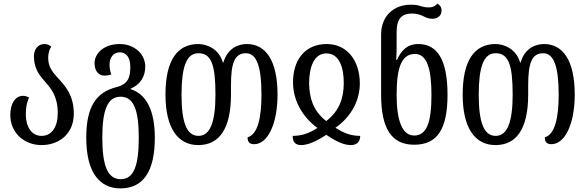

<svg xmlns="http://www.w3.org/2000/svg" viewBox="-20 -792 3247 1064"><path d="M210 12C310 12 389 -53 389 -161C389 -269 338 -319 297 -364C270 -394 247 -423 247 -472C247 -495 254 -520 264 -533C255 -542 244 -548 225 -548C190 -548 168 -517 168 -481C168 -411 198 -376 229 -340C264 -300 300 -258 300 -165C300 -88 267 -39 210 -39C155 -39 123 -90 123 -158C123 -198 129 -225 141 -252C128 -258 119 -261 108 -261C63 -261 37 -216 37 -155C37 -56 114 12 210 12Z M647 252C772 252 838 161 838 -29C838 -181 790 -271 704 -298V-301C763 -325 785 -375 785 -422C785 -494 723 -548 644 -548C553 -548 504 -494 504 -442C504 -393 532 -373 558 -373C573 -373 586 -376 597 -379C593 -390 587 -406 587 -434C587 -471 607 -502 644 -502C680 -502 702 -473 702 -422C702 -364 691 -326 625 -309C515 -281 458 -204 458 -29C458 161 530 252 647 252ZM649 201C575 201 547 123 547 -29C547 -178 574 -256 648 -256C723 -256 749 -178 749 -29C749 123 723 201 649 201Z M1079 12C1195 12 1260 -78 1260 -268V-318C1260 -441 1279 -497 1343 -497C1403 -497 1429 -421 1429 -268C1429 -138 1408 -47 1352 -31C1352 -4 1364 7 1389 7C1461 7 1518 -100 1518 -268C1518 -459 1451 -548 1348 -548C1299 -548 1241 -524 1218 -446H1215C1193 -523 1124 -548 1079 -548C960 -548 897 -454 897 -268C897 -78 968 12 1079 12ZM1080 -39C1013 -39 986 -117 986 -268C986 -418 1012 -497 1079 -497C1150 -497 1174 -436 1174 -268C1174 -117 1145 -39 1080 -39Z M1649 12C1685 12 1733 -8 1788 -45C1842 -8 1886 12 1924 12C1967 12 1976 -16 1976 -39C1926 -39 1885 -54 1839 -84C1927 -145 1974 -237 1974 -329C1974 -458 1902 -548 1791 -548C1669 -548 1601 -458 1604 -329C1606 -236 1654 -145 1739 -83C1693 -53 1652 -39 1602 -39C1602 -9 1613 12 1649 12ZM1788 -121C1712 -180 1695 -253 1693 -329C1693 -420 1720 -496 1789 -496C1859 -496 1886 -420 1885 -329C1884 -248 1862 -179 1788 -121Z M2275 10C2403 10 2460 -75 2460 -267C2460 -462 2403 -548 2298 -548C2237 -548 2203 -512 2180 -460H2176C2178 -491 2178 -528 2178 -552V-614C2178 -693 2210 -717 2264 -717C2291 -717 2309 -710 2324 -703C2342 -694 2355 -688 2377 -688C2403 -688 2427 -704 2427 -733C2427 -755 2415 -766 2403 -772C2389 -755 2374 -751 2356 -751C2340 -751 2328 -753 2312 -758C2297 -763 2281 -766 2256 -766C2164 -766 2092 -705 2092 -601V-266C2092 -75 2153 10 2275 10ZM2275 -41C2207 -41 2178 -128 2178 -267C2178 -413 2203 -493 2280 -493C2345 -493 2371 -413 2371 -266C2371 -114 2345 -41 2275 -41Z M2726 12C2842 12 2907 -78 2907 -268V-318C2907 -441 2926 -497 2990 -497C3050 -497 3076 -421 3076 -268C3076 -138 3055 -47 2999 -31C2999 -4 3011 7 3036 7C3108 7 3165 -100 3165 -268C3165 -459 3098 -548 2995 -548C2946 -548 2888 -524 2865 -446H2862C2840 -523 2771 -548 2726 -548C2607 -548 2544 -454 2544 -268C2544 -78 2615 12 2726 12ZM2727 -39C2660 -39 2633 -117 2633 -268C2633 -418 2659 -497 2726 -497C2797 -497 2821 -436 2821 -268C2821 -117 2792 -39 2727 -39Z"/></svg>

Font: Noto Serif Georgian ExtraCondensed
Style: Regular
Weight: 400
Width: 2
Designer: Monotype Design Team, Akaki Razmadze
Foundry: Google LLC
Version: Version 2.003